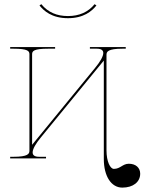

<svg xmlns="http://www.w3.org/2000/svg" viewBox="-20 -740 675 897"><path d="M297.5 -665C247 -665 205 -681.5 173 -720.5L164.5 -714.5C184.5 -689.5 222 -655 297.5 -655C371 -655 409.5 -688 430.5 -714.5L422 -720.5C392 -683.5 350 -665 297.5 -665ZM27.5 -520V-512.5H42.5C111 -512.5 117.5 -501 117.5 -486.5V-36C117.5 -21.5 111 -7.5 42.5 -7.5H27.5V0H195V-7.5H163C141.5 -7.5 132.5 -15 132.5 -28C132.5 -44 147 -69 171 -98L465 -457V2.5C465 83 499.5 136.5 551.5 136.5C601.5 136.5 635 110.5 635 71.5C635 43.5 614 25 582 25C552.5 25 542.5 49 512 49C495 49 477.5 15 477.5 -38V-484C477.5 -498.5 484 -512.5 552.5 -512.5H567.5V-520H400V-512.5H432C453.5 -512.5 462.5 -505 462.5 -492.5C462.5 -476.5 448 -451.5 424 -422.5L130 -63.5V-486.5C130 -501 136.5 -512.5 205 -512.5H237.5V-520Z"/></svg>

Font: ZnikomitNo24
Style: Regular
Weight: 500
Designer: gluk
Foundry: gluk
Version: Version 0.55